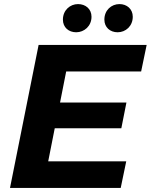

<svg xmlns="http://www.w3.org/2000/svg" viewBox="-20 -920 738 940"><path d="M353 -762C392 -762 428 -792 428 -838C428 -876 399 -900 362 -900C323 -900 288 -870 288 -824C288 -786 316 -762 353 -762ZM556 -762C595 -762 630 -792 630 -838C630 -876 601 -900 565 -900C525 -900 491 -870 491 -824C491 -786 519 -762 556 -762ZM671 -570 698 -700H169L29 0H571L598 -130H216L248 -292H574L599 -418H274L304 -570Z"/></svg>

Font: AWKNG-Font
Style: Bold Italic
Weight: 700
Italic angle: -11.3°
Designer: Awakening Church
Foundry: Awakening Church
Version: Version 1.700;PS 001.700;hotconv 1.0.88;makeotf.lib2.5.64775